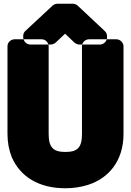

<svg xmlns="http://www.w3.org/2000/svg" viewBox="-20 -958 698 1026"><path d="M329 -146C265 -146 240 -170 240 -242V-711C240 -727 226 -748 203 -748H57C41 -748 20 -734 20 -711V-242C20 -197 28 -155 43 -118C89 -12 190 48 329 48C371 48 413 42 450 30C561 -5 640 -99 640 -242V-711C640 -727 625 -748 602 -748H455C439 -748 418 -734 418 -711V-242C418 -169 394 -146 329 -146ZM552 -764V-758C552 -735 531 -720 515 -720H403C393 -720 383 -726 377 -731L328 -778L278 -731C271 -724 259 -720 252 -720H142C119 -720 104 -742 104 -758V-766C104 -777 109 -787 116 -793L261 -928C268 -934 278 -938 287 -938H369C379 -938 390 -933 395 -928L541 -791C549 -784 552 -773 552 -764Z"/></svg>

Font: Asimov Print
Style: E
Weight: 500
Designer: Google
Version: Version 2.000980; 2014